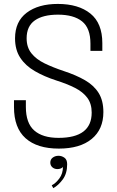

<svg xmlns="http://www.w3.org/2000/svg" viewBox="-20 -766 612 1002"><path d="M287 9.5Q174 9.5 113.5 -44.5Q53 -98.5 53 -207V-243H115V-208Q115 -123.5 158.8 -85Q202.5 -46.5 285.5 -46.5Q458.5 -46.5 458.5 -178.5Q458.5 -225 435.5 -255.8Q412.5 -286.5 371 -307.5Q329.5 -328.5 274 -346Q210.5 -366.5 161.8 -394.8Q113 -423 85.8 -464.5Q58.5 -506 58.5 -566Q58.5 -653.5 119.2 -699.5Q180 -745.5 281.5 -745.5Q389.5 -745.5 451.8 -695.2Q514 -645 514 -541V-500.5H452V-538.5Q452 -619.5 408.2 -654.5Q364.5 -689.5 282.5 -689.5Q204.5 -689.5 161.8 -659.5Q119 -629.5 119 -566Q119 -519 144 -487.8Q169 -456.5 212.8 -435.2Q256.5 -414 312 -395.5Q377.5 -374 423.8 -347.2Q470 -320.5 494.8 -280.8Q519.5 -241 519.5 -181Q519.5 -91 458.5 -40.8Q397.5 9.5 287 9.5ZM280 116.5Q264 116.5 253.2 107Q242.5 97.5 242.5 82.5Q242.5 66 255.2 56.5Q268 47 285.5 47Q302 47 316.2 57Q330.5 67 330.5 91Q330.5 139.5 307.5 170.5Q284.5 201.5 258 216L250 201Q271 190.5 289.8 165.2Q308.5 140 308.5 104.5Q306.5 109.5 297.8 113Q289 116.5 280 116.5Z"/></svg>

Font: Epilogue Light
Style: Regular
Weight: 300
Designer: Tyler Finck
Foundry: Etcetera Type Co
Version: Version 2.111; ttfautohint (v1.8.3)